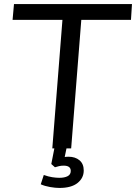

<svg xmlns="http://www.w3.org/2000/svg" viewBox="-20 -732 671 947"><path d="M238 0 288 -634H42L49 -712H631L626 -634H381L331 0ZM273 195Q253 195 227 190.5Q201 186 181 177L196 131Q218 139 237.5 142Q257 145 273 145Q298 145 313.5 137Q329 129 329 111Q329 85 294 85Q282 85 271 87.5Q260 90 251 93L233 77L252 -20H312L297 53L271 51Q284 45 295 43Q306 41 318 41Q351 41 372 58.5Q393 76 393 109Q393 146 362.5 170.5Q332 195 273 195Z"/></svg>

Font: Muli Medium
Style: Italic
Weight: 500
Italic angle: -4.541°
Designer: Vernon Adams
Foundry: Vernon Adams
Version: Version 2.100; ttfautohint (v1.8.1.43-b0c9)